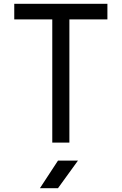

<svg xmlns="http://www.w3.org/2000/svg" viewBox="-20 -750 640 1010"><path d="M345 0V-648H545V-730H55V-648H255V0ZM285 240 390 95H285L190 240Z"/></svg>

Font: Tekne LDO
Style: Regular
Weight: 400
Monospace: yes
Designer: Alessio Laiso, Mario Rullo, Paolo Rosset
Foundry: Alessio Laiso
Version: Version 1.000;hotconv 1.0.109;makeotfexe 2.5.65596